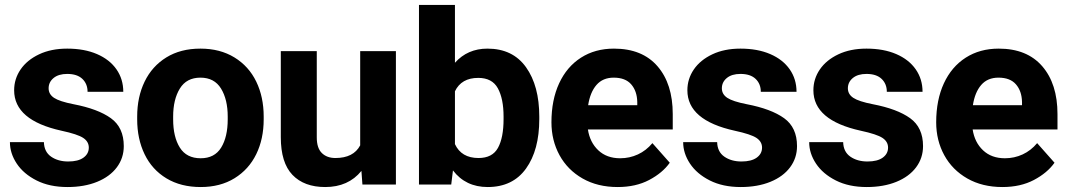

<svg xmlns="http://www.w3.org/2000/svg" viewBox="-20 -744 4305 774"><path d="M228 -217Q37 -259 37 -380Q37 -426 63 -464Q89 -502 137.5 -525Q186 -548 251 -548Q320 -548 371 -526Q422 -504 449.5 -464.5Q477 -425 477 -374H333Q333 -406 312 -426Q291 -446 251 -446Q216 -446 196 -429.5Q176 -413 176 -388Q176 -364 198 -349.5Q220 -335 276 -324Q375 -305 427 -267.5Q479 -230 479 -155Q479 -107 451 -69.5Q423 -32 371.5 -11Q320 10 252 10Q180 10 127.5 -16.5Q75 -43 47.5 -84.5Q20 -126 20 -171H157Q158 -132 186 -112.5Q214 -93 255 -93Q295 -93 316.5 -108.5Q338 -124 338 -149Q338 -173 315.5 -188Q293 -203 228 -217Z M788 -548Q867 -548 925 -512.5Q983 -477 1013 -415Q1043 -353 1043 -274V-263Q1043 -184 1013 -122.5Q983 -61 925.5 -25.5Q868 10 789 10Q709 10 651 -25Q593 -60 563 -122Q533 -184 533 -263V-274Q533 -353 563 -415Q593 -477 650.5 -512.5Q708 -548 788 -548ZM789 -106Q845 -106 871.5 -149Q898 -192 898 -263V-274Q898 -343 871 -387Q844 -431 788 -431Q732 -431 705 -387Q678 -343 678 -274V-263Q678 -192 705 -149Q732 -106 789 -106Z M1576 0H1441L1437 -55Q1384 10 1291 10Q1206 10 1159 -39Q1112 -88 1112 -191V-538H1257V-190Q1257 -147 1277.5 -127Q1298 -107 1332 -107Q1405 -107 1432 -158V-538H1576Z M1946 10Q1857 10 1806 -57L1799 0H1669V-724H1814V-491Q1865 -548 1945 -548Q2047 -548 2100.5 -473Q2154 -398 2154 -274V-264Q2154 -139 2100.5 -64.5Q2047 10 1946 10ZM1908 -430Q1840 -430 1814 -376V-163Q1840 -107 1909 -107Q1965 -107 1987.5 -148Q2010 -189 2010 -264V-274Q2010 -346 1987 -388Q1964 -430 1908 -430Z M2203 -251Q2203 -341 2234 -408Q2265 -475 2322 -511.5Q2379 -548 2455 -548Q2569 -548 2630.5 -477Q2692 -406 2692 -284V-222H2350Q2358 -170 2392 -138Q2426 -106 2480 -106Q2518 -106 2551.5 -121.5Q2585 -137 2610 -167L2680 -88Q2651 -47 2597 -18.5Q2543 10 2470 10Q2389 10 2328.5 -24.5Q2268 -59 2235.5 -118.5Q2203 -178 2203 -251ZM2351 -320H2549V-333Q2548 -377 2524.5 -404Q2501 -431 2454 -431Q2410 -431 2384.5 -401.5Q2359 -372 2351 -320Z M2942 -217Q2751 -259 2751 -380Q2751 -426 2777 -464Q2803 -502 2851.5 -525Q2900 -548 2965 -548Q3034 -548 3085 -526Q3136 -504 3163.5 -464.5Q3191 -425 3191 -374H3047Q3047 -406 3026 -426Q3005 -446 2965 -446Q2930 -446 2910 -429.5Q2890 -413 2890 -388Q2890 -364 2912 -349.5Q2934 -335 2990 -324Q3089 -305 3141 -267.5Q3193 -230 3193 -155Q3193 -107 3165 -69.5Q3137 -32 3085.5 -11Q3034 10 2966 10Q2894 10 2841.5 -16.5Q2789 -43 2761.5 -84.5Q2734 -126 2734 -171H2871Q2872 -132 2900 -112.5Q2928 -93 2969 -93Q3009 -93 3030.5 -108.5Q3052 -124 3052 -149Q3052 -173 3029.5 -188Q3007 -203 2942 -217Z M3450 -217Q3259 -259 3259 -380Q3259 -426 3285 -464Q3311 -502 3359.5 -525Q3408 -548 3473 -548Q3542 -548 3593 -526Q3644 -504 3671.5 -464.5Q3699 -425 3699 -374H3555Q3555 -406 3534 -426Q3513 -446 3473 -446Q3438 -446 3418 -429.5Q3398 -413 3398 -388Q3398 -364 3420 -349.5Q3442 -335 3498 -324Q3597 -305 3649 -267.5Q3701 -230 3701 -155Q3701 -107 3673 -69.5Q3645 -32 3593.5 -11Q3542 10 3474 10Q3402 10 3349.5 -16.5Q3297 -43 3269.5 -84.5Q3242 -126 3242 -171H3379Q3380 -132 3408 -112.5Q3436 -93 3477 -93Q3517 -93 3538.5 -108.5Q3560 -124 3560 -149Q3560 -173 3537.5 -188Q3515 -203 3450 -217Z M3754 -251Q3754 -341 3785 -408Q3816 -475 3873 -511.5Q3930 -548 4006 -548Q4120 -548 4181.5 -477Q4243 -406 4243 -284V-222H3901Q3909 -170 3943 -138Q3977 -106 4031 -106Q4069 -106 4102.5 -121.5Q4136 -137 4161 -167L4231 -88Q4202 -47 4148 -18.5Q4094 10 4021 10Q3940 10 3879.5 -24.5Q3819 -59 3786.5 -118.5Q3754 -178 3754 -251ZM3902 -320H4100V-333Q4099 -377 4075.5 -404Q4052 -431 4005 -431Q3961 -431 3935.5 -401.5Q3910 -372 3902 -320Z"/></svg>

Font: Freesentation 8 ExtraBold
Style: Regular
Weight: 800
Designer: glyphs from Roboto by Christian Robertson / Hangul glyphs from Noto Sans CJK(Source Han Sans) by Jang Soo-young and Kang
Foundry: PT&
Version: Version 2.001